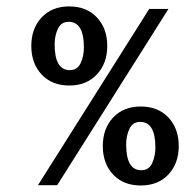

<svg xmlns="http://www.w3.org/2000/svg" viewBox="-20 -568 569 590"><path d="M367.7 -124Q367.7 -44.9 414.1 -44.9Q437.5 -44.9 447.5 -66.4Q457.5 -87.9 457.5 -114.3Q457.5 -193.4 411.1 -193.4Q387.7 -193.4 377.7 -172.1Q367.7 -150.9 367.7 -124ZM412.6 -240.7Q465.8 -240.7 497.6 -206.8Q529.3 -172.9 529.3 -119.4Q529.3 -65.9 497.6 -32Q465.8 2 412.6 2Q359.4 2 327.6 -31.7Q295.9 -65.4 295.9 -119.1Q295.9 -172.9 327.6 -206.8Q359.4 -240.7 412.6 -240.7ZM438.5 -540.5H497.6L155.8 1H96.7ZM147.9 -431.6Q147.9 -352.5 194.3 -352.5Q217.8 -352.5 227.8 -374Q237.8 -395.5 237.8 -421.9Q237.8 -501 191.4 -501Q168 -501 158 -479.7Q147.9 -458.5 147.9 -431.6ZM192.9 -548.3Q246.1 -548.3 277.8 -514.4Q309.6 -480.5 309.6 -427Q309.6 -373.5 277.8 -339.4Q246.1 -305.2 192.9 -305.2Q139.6 -305.2 107.9 -339.1Q76.2 -373 76.2 -426.8Q76.2 -480.5 107.9 -514.4Q139.6 -548.3 192.9 -548.3Z"/></svg>

Font: Rachana
Style: Bold
Weight: 700
Designer: Hussain KH
Foundry: Hussain KH, Rajeesh K Nambiar, Santhosh Thottingal, Swathanthra Malayalam Computing (http://smc.org.in)
Version: Version 7.0.0+20221109